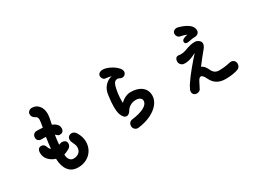

<svg xmlns="http://www.w3.org/2000/svg" viewBox="-55 -1547 3111 2348"><g transform="rotate(-30 1500.0 -373.0)"><path d="M785 -144Q785 -77 754 -25Q723 27 669 56Q615 85 548 85Q458 85 411.5 22.5Q365 -40 363 -143Q304 -161 266.5 -203Q229 -245 229 -302Q229 -335 243 -352.5Q257 -370 282 -370Q302 -370 312 -362Q323 -355 329 -346.5Q335 -338 340 -324Q348 -294 370 -279Q376 -350 390 -436Q370 -438 359 -438H326Q303 -438 285.5 -452.5Q268 -467 268 -494Q268 -524 285.5 -540.5Q303 -557 327 -557Q376 -557 413 -553Q428 -633 428 -660Q428 -697 398 -710Q355 -731 355 -776Q355 -799 374 -815Q393 -831 417 -831Q477 -831 513.5 -786.5Q550 -742 550 -673Q550 -629 527 -529Q572 -512 595 -482Q610 -461 610 -435Q610 -401 590 -385Q577 -374 550 -374Q538 -374 529.5 -379Q521 -384 506 -399L498 -405Q487 -343 482 -273L504 -280Q515 -284 526 -284Q552 -284 570 -270.5Q588 -257 588 -231Q588 -210 577 -193.5Q566 -177 550 -169Q503 -144 477 -137V-135Q477 -92 497.5 -64.5Q518 -37 551 -37Q600 -37 630 -63.5Q660 -90 660 -136Q660 -154 653 -174Q646 -194 632 -222Q623 -237 623 -263Q623 -288 640.5 -303.5Q658 -319 682 -319Q718 -319 741 -284Q785 -214 785 -144Z M1770 -225Q1770 -164 1726.5 -109Q1683 -54 1604.5 -16.5Q1526 21 1424 33H1417Q1394 33 1375.5 15.5Q1357 -2 1357 -28Q1357 -58 1373 -75Q1389 -92 1412 -94Q1521 -108 1583.5 -141Q1646 -174 1646 -225Q1646 -248 1624 -263.5Q1602 -279 1564 -279Q1523 -279 1485.5 -257.5Q1448 -236 1429 -199Q1422 -187 1406.5 -174.5Q1391 -162 1378 -162Q1352 -162 1339 -176Q1314 -202 1303 -241.5Q1292 -281 1292 -341Q1292 -402 1306 -502Q1315 -566 1348.5 -608.5Q1382 -651 1429 -669Q1444 -675 1458 -676Q1423 -689 1382 -691Q1359 -692 1345.5 -709.5Q1332 -727 1332 -749Q1332 -772 1350.5 -787Q1369 -802 1402 -802Q1440 -802 1492 -778Q1544 -754 1581 -718.5Q1618 -683 1618 -653Q1618 -630 1602 -613.5Q1586 -597 1562 -597Q1544 -597 1530 -606Q1513 -615 1501 -615Q1488 -615 1470 -606Q1444 -591 1429 -518Q1412 -439 1412 -361Q1412 -336 1413 -326Q1444 -358 1482.5 -376Q1521 -394 1561 -394Q1656 -394 1713 -349Q1770 -304 1770 -225Z M2380 -741Q2380 -764 2397.5 -778Q2415 -792 2436 -792Q2446 -792 2451 -791Q2534 -771 2588 -733.5Q2642 -696 2642 -642Q2642 -616 2623 -600Q2604 -584 2576 -584Q2561 -584 2539.5 -581.5Q2518 -579 2504 -575Q2484 -570 2464 -570Q2429 -570 2429 -601Q2429 -610 2434.5 -619Q2440 -628 2450 -634Q2478 -650 2514 -654Q2485 -669 2427 -680Q2406 -684 2393 -701Q2380 -718 2380 -741ZM2868 -39Q2868 -19 2857.5 -2Q2847 15 2830 22Q2799 35 2750 42.5Q2701 50 2652 50Q2579 50 2531 21Q2483 -8 2454 -70Q2441 -97 2427 -113.5Q2413 -130 2402 -130Q2388 -130 2377.5 -121Q2367 -112 2354 -87L2328 -36L2310 -1Q2305 10 2290 18.5Q2275 27 2256 27Q2230 27 2214.5 11.5Q2199 -4 2199 -28Q2199 -44 2206 -57Q2225 -99 2244 -126Q2286 -189 2353 -270.5Q2420 -352 2479 -416Q2452 -401 2427 -391Q2366 -365 2317 -365Q2286 -365 2273 -374Q2259 -383 2249.5 -397.5Q2240 -412 2240 -429Q2240 -457 2252.5 -473.5Q2265 -490 2288 -490Q2293 -490 2303 -488Q2315 -486 2320 -486Q2360 -486 2391 -497Q2447 -518 2479.5 -525.5Q2512 -533 2545 -533Q2574 -533 2599.5 -513.5Q2625 -494 2625 -468Q2625 -454 2618 -436.5Q2611 -419 2599 -405Q2527 -319 2461 -231Q2485 -222 2503 -200Q2521 -178 2537 -143Q2565 -81 2632 -81Q2668 -81 2707 -85.5Q2746 -90 2776 -97Q2785 -99 2793.5 -100.5Q2802 -102 2807 -102Q2833 -102 2850.5 -85Q2868 -68 2868 -39Z"/></g></svg>

Font: Tsukimi Rounded
Style: Bold
Weight: 700
Designer: Takashi Funayama
Foundry: Takashi Funayama
Version: Version 1.032; ttfautohint (v1.8.3)